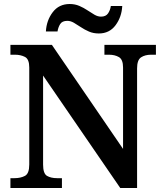

<svg xmlns="http://www.w3.org/2000/svg" viewBox="-20 -938 818 958"><path d="M32 0V-49H52Q83 -49 104.5 -60.5Q126 -72 126 -117V-601Q126 -643 104.5 -654Q83 -665 55 -665H32V-714H239L594 -195V-601Q594 -641 573.5 -653Q553 -665 524 -665H501V-714H758V-665H734Q704 -665 684 -652Q664 -639 664 -597V0H580L195 -561V-117Q195 -72 214.5 -60.5Q234 -49 265 -49H289V0ZM473 -771Q446 -771 424 -780.5Q402 -790 383.5 -802.5Q365 -815 348.5 -824.5Q332 -834 316 -834Q290 -834 280 -817.5Q270 -801 267 -781H209Q212 -836 243 -877Q274 -918 328 -918Q354 -918 376 -908.5Q398 -899 416.5 -886.5Q435 -874 451.5 -864.5Q468 -855 484 -855Q508 -855 519 -871Q530 -887 533 -908H590Q587 -853 556.5 -812Q526 -771 473 -771Z"/></svg>

Font: Noto Serif Telugu SemiBold
Style: Regular
Weight: 600
Designer: Jelle Bosma - Monotype Design Team
Foundry: Monotype Imaging Inc.
Version: Version 2.005; ttfautohint (v1.8.4.7-5d5b)